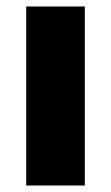

<svg xmlns="http://www.w3.org/2000/svg" viewBox="-20 -639 343 593"><path d="M242 -66H61V-619H242Z"/></svg>

Font: Noto Sans Malayalam UI SemiCondensed Black
Style: Regular
Weight: 900
Width: 4
Designer: Jelle Bosma - Monotype Design Team
Foundry: Monotype Imaging Inc.
Version: Version 2.104; ttfautohint (v1.8.4.7-5d5b)